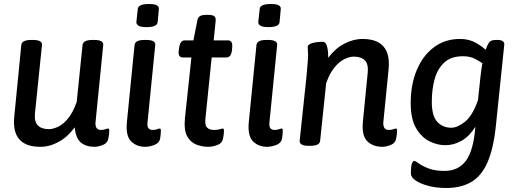

<svg xmlns="http://www.w3.org/2000/svg" viewBox="-20 -724 2572 956"><path d="M181 7Q36 7 51 -143L86 -500Q89 -525 134 -525H145Q191 -525 189 -500L154 -159Q150 -118 168.5 -99.5Q187 -81 223 -81Q244 -81 269.5 -93Q295 -105 319.5 -135Q344 -165 362 -217L391 -500Q394 -525 439 -525H450Q496 -525 494 -500L456 -119Q451 -77 483 -77Q496 -77 504.5 -80.5Q513 -84 517 -84Q524 -84 524 -75Q524 -73 523.5 -62Q523 -51 519 -32Q515 -11 491.5 -2Q468 7 451 7Q408 7 382.5 -14.5Q357 -36 352 -90Q317 -42 272 -17.5Q227 7 181 7Z M710 -589Q682 -589 670.5 -595.5Q659 -602 659 -614L666 -679Q667 -691 680 -697.5Q693 -704 722 -704Q750 -704 761 -697.5Q772 -691 771 -679L765 -614Q763 -589 710 -589ZM703 7Q660 7 632.5 -20.5Q605 -48 612 -118L650 -500Q653 -525 698 -525H709Q755 -525 753 -500L715 -119Q712 -96 718.5 -86.5Q725 -77 740 -77Q753 -77 762 -80.5Q771 -84 775 -84Q781 -84 781 -75Q781 -73 780.5 -62Q780 -51 777 -32Q772 -11 748 -2Q724 7 703 7Z M1016 7Q987 7 958 -4Q929 -15 912 -45.5Q895 -76 901 -137L933 -438H890Q866 -438 870 -472L872 -487Q877 -523 900 -523H943L963 -624Q966 -638 976 -644Q986 -650 1008 -650H1016Q1039 -650 1047 -643Q1055 -636 1054 -622L1044 -523H1115Q1140 -523 1136 -487L1135 -474Q1131 -438 1108 -438H1034L1003 -135Q999 -101 1011 -89Q1023 -77 1045 -77Q1065 -77 1074.5 -80.5Q1084 -84 1089 -84Q1095 -84 1095 -75Q1095 -73 1094.5 -62Q1094 -51 1090 -32Q1086 -11 1062.5 -2Q1039 7 1016 7Z M1317 -589Q1289 -589 1277.5 -595.5Q1266 -602 1266 -614L1273 -679Q1274 -691 1287 -697.5Q1300 -704 1329 -704Q1357 -704 1368 -697.5Q1379 -691 1378 -679L1372 -614Q1370 -589 1317 -589ZM1310 7Q1267 7 1239.5 -20.5Q1212 -48 1219 -118L1257 -500Q1260 -525 1305 -525H1316Q1362 -525 1360 -500L1322 -119Q1319 -96 1325.5 -86.5Q1332 -77 1347 -77Q1360 -77 1369 -80.5Q1378 -84 1382 -84Q1388 -84 1388 -75Q1388 -73 1387.5 -62Q1387 -51 1384 -32Q1379 -11 1355 -2Q1331 7 1310 7Z M1884 7Q1837 7 1808.5 -21Q1780 -49 1787 -120L1811 -363Q1815 -405 1796.5 -423.5Q1778 -442 1742 -442Q1721 -442 1695.5 -430Q1670 -418 1646 -389Q1622 -360 1604 -310L1574 -23Q1572 2 1526 2H1515Q1492 2 1481.5 -5Q1471 -12 1472 -23L1505 -333Q1508 -368 1511 -401Q1514 -434 1514 -449Q1514 -467 1513 -475Q1512 -483 1512 -489Q1512 -500 1525.5 -506Q1539 -512 1556.5 -514Q1574 -516 1586 -516Q1602 -516 1608 -494.5Q1614 -473 1614 -446Q1614 -440 1614 -436Q1648 -482 1693.5 -506Q1739 -530 1785 -530Q1929 -530 1915 -380L1889 -119Q1885 -77 1916 -77Q1929 -77 1938 -80.5Q1947 -84 1951 -84Q1957 -84 1957 -75Q1957 -73 1956.5 -62Q1956 -51 1952 -32Q1948 -11 1925 -2Q1902 7 1884 7Z M2202 212Q2151 212 2111 201Q2071 190 2048.5 174Q2026 158 2026 141Q2026 100 2031.5 88.5Q2037 77 2042 77Q2048 77 2065 89.5Q2082 102 2113.5 114.5Q2145 127 2193 127Q2263 127 2300.5 75.5Q2338 24 2347 -93Q2318 -46 2279 -23.5Q2240 -1 2197 -1Q2158 -1 2118.5 -20.5Q2079 -40 2052 -85.5Q2025 -131 2025 -211Q2025 -304 2055.5 -376Q2086 -448 2141 -489Q2196 -530 2270 -530Q2316 -530 2349 -511Q2382 -492 2398 -476Q2406 -499 2414.5 -512Q2423 -525 2449 -525H2457Q2476 -525 2483.5 -519Q2491 -513 2491 -503L2449 -97Q2437 17 2407 85Q2377 153 2326 182.5Q2275 212 2202 212ZM2227 -88Q2258 -88 2295.5 -118Q2333 -148 2360 -226L2373 -348Q2375 -364 2377 -379Q2379 -394 2382 -409Q2367 -420 2343 -432Q2319 -444 2285 -444Q2226 -444 2192 -412.5Q2158 -381 2144 -329.5Q2130 -278 2130 -218Q2130 -146 2157.5 -117Q2185 -88 2227 -88Z"/></svg>

Font: Asap Medium
Style: Italic
Weight: 500
Italic angle: -6°
Designer: Pablo Cosgaya
Foundry: Omnibus-Type
Version: Version 3.001; ttfautohint (v1.8.3)